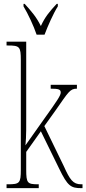

<svg xmlns="http://www.w3.org/2000/svg" viewBox="-20 -976 448 996"><path d="M170 -796H211C228 -841 256 -905 280 -943V-956H274C237 -916 214 -889 192 -841C168 -889 144 -916 108 -956H102V-943C125 -905 155 -841 170 -796ZM14 0H181V-20H178C122 -20 116 -26 116 -96V-188L192 -295L287 -101C331 -10 348 0 402 0H408V-20H401C359 -20 343 -43 311 -114L210 -322L268 -403C336 -500 343 -516 379 -516V-536H243V-516C285 -516 295 -512 295 -496C295 -481 277 -454 211 -362L112 -222C117 -266 116 -336 116 -373V-760H14V-740H21C82 -740 88 -734 88 -664V-96C88 -26 82 -20 21 -20H14Z"/></svg>

Font: Noto Serif ExtraCondensed Thin
Style: Regular
Weight: 100
Width: 2
Designer: Monotype Design Team
Foundry: Monotype Imaging Inc.
Version: Version 2.013